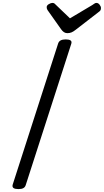

<svg xmlns="http://www.w3.org/2000/svg" viewBox="-20 -1286 714 1320"><path d="M107 14Q84 14 73.5 7Q63 0 67 -16L380 -988Q385 -1002 397.5 -1008.5Q410 -1015 432 -1015Q455 -1015 465 -1008Q475 -1001 470 -985L157 -14Q153 0 141 7Q129 14 107 14ZM643 -1266Q655 -1266 664.5 -1254Q674 -1242 674 -1231Q674 -1221 671 -1216Q668 -1211 663 -1207L500 -1081Q485 -1069 472 -1063.5Q459 -1058 443 -1058Q430 -1058 419.5 -1065Q409 -1072 400 -1085L308 -1215Q303 -1223 302 -1228Q301 -1233 301 -1237Q301 -1249 315.5 -1257.5Q330 -1266 340 -1266Q350 -1266 355 -1261.5Q360 -1257 367 -1250L461 -1160L614 -1251Q621 -1255 628 -1260.5Q635 -1266 643 -1266Z"/></svg>

Font: Playwrite AU VIC
Style: Regular
Weight: 400
Designer: Veronika Burian, José Scaglione
Foundry: TypeTogether
Version: Version 1.002